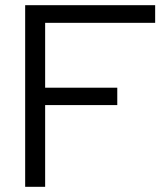

<svg xmlns="http://www.w3.org/2000/svg" viewBox="-20 -720 647 740"><path d="M77 0V-700H578V-632H154V-382H432V-315H154V0Z"/></svg>

Font: Red Hat Display
Style: Regular
Weight: 300
Designer: Pentagram, MCKL
Foundry: Pentagram, MCKL
Version: Version 1.023